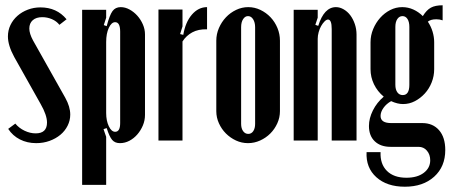

<svg xmlns="http://www.w3.org/2000/svg" viewBox="-20 -532 1706 727"><path d="M205 -438Q194 -452 176.5 -459.5Q159 -467 140 -467Q117 -467 104 -455.5Q91 -444 91 -424Q91 -405 105 -379L227 -162Q246 -128 246 -98Q246 -76 236 -56Q226 -36 208.5 -21.5Q191 -7 167.5 1.5Q144 10 117 10Q83 10 55.5 -4Q28 -18 11 -44L38 -64Q52 -47 73 -37Q94 -27 115 -27Q158 -27 158 -68Q158 -96 134 -138L34 -316Q10 -360 10 -394Q10 -417 19.5 -437Q29 -457 46 -472Q63 -487 85.5 -495.5Q108 -504 133 -504Q195 -504 232 -459Z M373 -437 384 -433Q395 -475 406 -490Q417 -505 437 -505Q454 -505 470.5 -496Q487 -487 500 -472.5Q513 -458 521 -439.5Q529 -421 529 -402V-97Q529 -76 521 -57Q513 -38 500 -23Q487 -8 470 1Q453 10 434 10Q415 10 404.5 -2.5Q394 -15 384 -47L372 -43L382 -14V168H291V-495H382V-465ZM382 -104Q382 -75 392 -54Q402 -33 416 -33Q435 -33 435 -66V-412Q435 -448 416 -448Q402 -448 392 -426.5Q382 -405 382 -373Z M671 -496V-432L662 -403L674 -400Q682 -448 706.5 -476.5Q731 -505 764 -505V-421Q731 -422 708 -409.5Q685 -397 671 -375V0H580V-496Z M920 -505Q944 -505 966 -494.5Q988 -484 1004.5 -466.5Q1021 -449 1030.5 -426Q1040 -403 1040 -378V-111Q1040 -87 1030 -65Q1020 -43 1003.5 -26.5Q987 -10 965 0Q943 10 919 10Q895 10 873.5 0Q852 -10 835.5 -26.5Q819 -43 809 -65Q799 -87 799 -111V-378Q799 -403 809 -426Q819 -449 835.5 -466.5Q852 -484 874 -494.5Q896 -505 920 -505ZM919 -471Q908 -471 900.5 -459.5Q893 -448 893 -429V-63Q893 -46 900.5 -35.5Q908 -25 920 -25Q932 -25 939 -35.5Q946 -46 946 -63V-429Q946 -447 938.5 -459Q931 -471 919 -471Z M1185 -434Q1207 -505 1252 -505Q1267 -505 1281.5 -496.5Q1296 -488 1306.5 -474Q1317 -460 1323.5 -441Q1330 -422 1330 -401V0H1236V-422Q1236 -458 1222 -458Q1216 -458 1209 -451Q1202 -444 1196 -433.5Q1190 -423 1186.5 -410Q1183 -397 1183 -385V0H1092V-495H1183V-465L1174 -438Z M1513 175Q1445 175 1405 139Q1365 103 1368 44H1421Q1419 89 1445 115Q1471 141 1519 141Q1560 141 1584.5 122.5Q1609 104 1609 75Q1609 53 1596.5 38.5Q1584 24 1565 24H1459Q1421 24 1399 3Q1377 -18 1377 -55Q1377 -84 1392 -114Q1407 -144 1433 -166Q1409 -186 1396 -213Q1383 -240 1383 -270V-372Q1383 -398 1393 -422Q1403 -446 1419.5 -464.5Q1436 -483 1457.5 -494Q1479 -505 1503 -505Q1525 -505 1545 -496Q1565 -487 1581 -471Q1595 -494 1611.5 -503Q1628 -512 1656 -512V-455Q1645 -459 1632 -459Q1611 -459 1600 -450Q1612 -432 1618 -412Q1624 -392 1624 -372V-270Q1624 -244 1614.5 -220Q1605 -196 1588.5 -178Q1572 -160 1551 -149Q1530 -138 1506 -138Q1485 -138 1461 -149Q1443 -139 1432 -123.5Q1421 -108 1421 -93Q1421 -66 1461 -66H1579Q1619 -66 1642.5 -39Q1666 -12 1666 36Q1666 99 1624 137Q1582 175 1513 175ZM1477 -211Q1477 -193 1484.5 -182.5Q1492 -172 1505 -172Q1530 -172 1530 -211V-430Q1530 -449 1523 -460Q1516 -471 1504 -471Q1492 -471 1484.5 -460Q1477 -449 1477 -430Z"/></svg>

Font: Moniqa ExtBd Cond Paragraph
Style: Regular
Weight: 800
Width: 3
Designer: Rajesh Rajput
Foundry: Rajesh Rajput
Version: Version 1.000